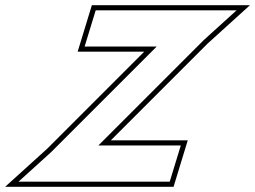

<svg xmlns="http://www.w3.org/2000/svg" viewBox="-160 -653 988 743"><path d="M230.6 -473H167.5L210.3 -613H273.4H613.4H679.5H755.5L629.7 -499L220.6 -90H470.5H539.6L496.8 50H427.7H53.7H-12.4H-88.4L37.5 -64L446.5 -473ZM140.5 -453H398.2L23.7 -78.5L-140.3 70H511.6L566.6 -110H268.9L643.5 -484.5L807.4 -633H195.5Z"/></svg>

Font: Nordica Plus
Style: NordicaClassicRgCondOblOl
Weight: 500
Version: Version 1.01